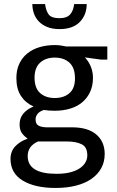

<svg xmlns="http://www.w3.org/2000/svg" viewBox="-20 -700 581 950"><path d="M61 -314Q61 -353 75 -383.5Q89 -414 114.5 -435Q140 -456 175 -466.5Q210 -477 251 -477Q266 -477 280 -475Q294 -473 308 -470H511V-405H480L400 -416Q419 -396 429.5 -370Q440 -344 440 -315Q440 -276 426 -245.5Q412 -215 387 -194Q362 -173 327 -162.5Q292 -152 251 -152Q220 -152 197 -156Q174 -148 165 -135.5Q156 -123 156 -109Q156 -86 171.5 -78Q187 -70 213 -70H337Q415 -70 456.5 -34.5Q498 1 498 62Q498 101 481 132Q464 163 432.5 185Q401 207 356 218.5Q311 230 255 230Q153 230 92.5 193.5Q32 157 32 86Q32 49 55.5 24Q79 -1 117 -14Q97 -28 87 -43.5Q77 -59 77 -85Q77 -116 95.5 -138Q114 -160 146 -173Q106 -191 83.5 -225.5Q61 -260 61 -314ZM168 0Q117 23 117 72Q117 160 259 160Q301 160 330 152Q359 144 377 131Q395 118 403.5 102Q412 86 412 69Q412 27 383.5 13.5Q355 0 312 0ZM351 -312Q351 -365 323.5 -390Q296 -415 251 -415Q206 -415 178.5 -390Q151 -365 151 -316Q151 -264 178.5 -239.5Q206 -215 251 -215Q296 -215 323.5 -239Q351 -263 351 -312ZM203 -680Q207 -648 220.5 -629Q234 -610 275 -610Q310 -610 326.5 -628Q343 -646 347 -680H409Q409 -626 374.5 -591Q340 -556 275 -556Q239 -556 213.5 -566.5Q188 -577 171.5 -594.5Q155 -612 147.5 -634.5Q140 -657 140 -680Z"/></svg>

Font: Mukta
Style: Regular
Weight: 400
Designer: Girish Dalvi and Yashodeep Gholap
Foundry: Ek Type
Version: Version 2.538;PS 1.001;hotconv 16.6.51;makeotf.lib2.5.65220;